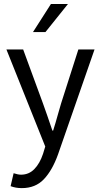

<svg xmlns="http://www.w3.org/2000/svg" viewBox="-20 -734 506 963"><path d="M195.8 37.6 207 1 12.2 -485.8H96.2L195.3 -215.8Q215.3 -160.6 242.7 -79.1H246.6Q258.8 -117.7 269.5 -156.7Q272.9 -168 277.1 -183.1Q281.2 -198.2 286.6 -215.8L373 -485.8H454.1L271 40.5Q242.2 120.6 200 165Q157.7 209.5 89.4 209.5Q58.6 209.5 33.2 199.7L48.3 134.8Q70.3 142.1 85.4 142.1Q125 142.1 152.3 114Q179.7 85.9 195.8 37.6ZM145.5 -573.2 235.4 -713.9H320.8L208 -573.2Z"/></svg>

Font: Varta
Style: Regular
Weight: 400
Designer: Joana Correia, Viktoriya Grabowska, Eben Sorkin
Foundry: Sorkin Type
Version: Version 1.003; ttfautohint (v1.3) -l 8 -r 24 -G 200 -x 12 -H